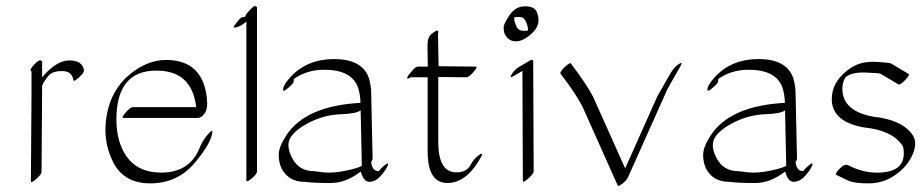

<svg xmlns="http://www.w3.org/2000/svg" viewBox="-20 -575 3042 634"><path d="M119.1 -319.8Q166 -375.5 209.2 -375.5Q252.4 -375.5 257.3 -342.8Q258.3 -335.4 240.7 -319.3Q223.1 -303.2 222.2 -310.5Q218.3 -340.3 185.1 -340.3Q151.9 -340.3 139.4 -324.2Q127 -308.1 123 -300.3Q118.2 -291 118.7 -290Q119.1 -289.1 119.1 -288.6L117.2 -7.8Q117.2 0.5 99.6 16.1Q82 31.7 82 23.4L84 -257.3Q84 -258.3 84.2 -260.3Q84.5 -262.2 84 -263.2V-339.4Q75.2 -342.8 91.6 -360.4Q107.9 -377.9 113.5 -375.7Q119.1 -373.5 119.1 -372.1Z M386.2 -78.1Q423.3 -3.9 515.6 -5.1Q607.9 -6.3 640.1 -88.9Q648.9 -110.8 665.3 -129.9Q681.6 -148.9 681.2 -141.1Q680.2 -106 624 -38.3Q567.9 29.3 478.8 30.5Q389.6 31.7 353.5 -39.8Q317.4 -111.3 332.5 -195.1Q347.7 -278.8 407 -328.1Q466.3 -377.4 528.3 -377Q649.4 -377 663.1 -251Q667 -216.3 656 -200.9Q645 -185.5 633.3 -185.5H387.7Q379.4 -185.5 394.8 -203.4Q410.2 -221.2 418.5 -221.2H627.9Q613.8 -341.8 497.1 -341.8Q364.3 -342.8 364.3 -179.7Q364.7 -120.1 386.2 -78.1Z M828.6 -8.8Q828.6 -0.5 812.3 13.2Q795.9 26.9 793.5 22.5V-503.9Q773.9 -486.3 755.4 -483.9Q749 -482.9 753.9 -490.2Q758.8 -497.6 767.3 -507.8Q775.9 -518.1 781.7 -518.6Q787.6 -519 789.6 -520Q790.5 -522 792 -525.9Q793.5 -529.8 806.4 -543.5Q819.3 -557.1 824 -554.7Q828.6 -552.2 828.6 -550.8Z M1199.7 25.4Q1180.2 25.4 1171.4 -8.8Q1123 28.8 1074 29.3Q1024.9 29.8 985.4 25.4Q934.1 25.4 910.6 -17.1Q900.4 -37.6 900.4 -63.7Q900.4 -89.8 925.3 -127.9Q989.3 -225.6 1170.4 -235.4Q1169.9 -260.7 1162.6 -285.2Q1141.6 -344.7 1050.8 -344.7Q993.7 -344.7 950.7 -314.5Q949.7 -312 950 -306.4Q950.2 -300.8 932.4 -285.4Q914.6 -270 914.6 -278.3Q914.6 -293 935.5 -316.4Q990.7 -379.9 1083.3 -379.9Q1175.8 -379.9 1197.8 -317.9Q1205.1 -293 1205.6 -271.5L1210.4 -50.8Q1210.4 -46.4 1205.6 -40Q1209 -9.8 1230.5 -9.8Q1237.8 -19.5 1251.2 -30.3Q1264.6 -41 1260.7 -29.3Q1255.9 -15.6 1238.3 4.6Q1220.7 24.9 1199.7 25.4ZM1170.9 -210.9Q1158.2 -199.7 1105.7 -197.8Q1053.2 -195.8 1005.6 -172.6Q958 -149.4 940.2 -122.3Q922.4 -95.2 945.1 -52.5Q967.8 -9.8 1016.6 -9.8Q1016.6 -9.8 1047.9 -5.9Q1079.6 -2.4 1122.6 -11.5Q1165.5 -20.5 1174.8 -27.8Z M1392.6 -355Q1392.1 -393.1 1391.6 -422.9Q1391.1 -452.6 1405.5 -463.4Q1419.9 -474.1 1422.6 -474.1Q1425.3 -474.1 1426 -473.6Q1426.8 -473.1 1427 -471.9Q1427.2 -470.7 1427.2 -469.5Q1427.2 -468.3 1426.8 -466.1Q1426.3 -463.9 1426.3 -462.4L1428.2 -356.4L1550.8 -355Q1559.1 -355 1543.5 -337.2Q1527.8 -319.3 1519.5 -319.8Q1473.6 -320.3 1427.2 -320.8V-105Q1427.7 -5.9 1486.8 -5.9Q1520.5 -5.9 1533.2 -29.3Q1545.9 -52.7 1561.5 -63Q1577.1 -73.2 1569.8 -59.1Q1522 29.3 1457.3 29.3Q1392.6 29.3 1392.1 -73.7V-319.8H1336.4Q1323.7 -312.5 1324.7 -316.9L1325.2 -318.4Q1325.2 -323.2 1330.8 -329.6Q1336.4 -335.9 1344.7 -345.5Q1353 -355 1361.3 -355Z M1751.5 -537.6Q1769.5 -497.6 1739.5 -468Q1709.5 -438.5 1683.6 -438.5Q1657.7 -438.5 1646 -464.4Q1643.1 -471.7 1643.1 -484.1Q1643.1 -496.6 1662.8 -525.4Q1682.6 -554.2 1713.1 -554.2Q1743.7 -554.2 1751.5 -537.6ZM1723.1 -474.1Q1724.6 -485.8 1717.3 -502.4Q1710 -519 1695.8 -519Q1681.6 -519 1678.7 -518.6Q1678.2 -515.1 1678.2 -509.5Q1678.2 -503.9 1685.8 -486.6Q1693.4 -469.2 1723.1 -474.1ZM1693.8 -354 1728.5 -374.5Q1740.2 -381.3 1740.7 -373L1742.2 -9.3Q1742.2 -1 1724.4 14.6Q1706.5 30.3 1706.5 22L1705.1 -340.8H1704.6L1675.8 -323.7Q1660.6 -314.5 1669.7 -329.6Q1678.7 -344.7 1693.8 -354Z M2228 -358.4Q2206.5 -319.8 2184.1 -281.2L2054.2 9.3Q2048.3 22 2034.9 31.7Q2021.5 41.5 2020 38.1L1903.3 -223.1Q1882.8 -263.7 1831.1 -331.5Q1827.1 -336.4 1844.5 -353.3Q1861.8 -370.1 1865.2 -365.2Q1917 -296.9 1938 -256.3L2044.4 -19L2151.4 -258.8Q2151.9 -259.8 2163.6 -279.5Q2175.3 -299.3 2189.9 -325.9Q2204.6 -352.5 2220.2 -362.8Q2235.8 -373 2228 -358.4Z M2601.1 25.4Q2581.5 25.4 2572.8 -8.8Q2524.4 28.8 2475.3 29.3Q2426.3 29.8 2386.7 25.4Q2335.4 25.4 2312 -17.1Q2301.8 -37.6 2301.8 -63.7Q2301.8 -89.8 2326.7 -127.9Q2390.6 -225.6 2571.8 -235.4Q2571.3 -260.7 2564 -285.2Q2543 -344.7 2452.1 -344.7Q2395 -344.7 2352.1 -314.5Q2351.1 -312 2351.3 -306.4Q2351.6 -300.8 2333.7 -285.4Q2315.9 -270 2315.9 -278.3Q2315.9 -293 2336.9 -316.4Q2392.1 -379.9 2484.6 -379.9Q2577.1 -379.9 2599.1 -317.9Q2606.4 -293 2606.9 -271.5L2611.8 -50.8Q2611.8 -46.4 2606.9 -40Q2610.4 -9.8 2631.8 -9.8Q2639.2 -19.5 2652.6 -30.3Q2666 -41 2662.1 -29.3Q2657.2 -15.6 2639.6 4.6Q2622.1 24.9 2601.1 25.4ZM2572.3 -210.9Q2559.6 -199.7 2507.1 -197.8Q2454.6 -195.8 2407 -172.6Q2359.4 -149.4 2341.6 -122.3Q2323.7 -95.2 2346.4 -52.5Q2369.1 -9.8 2418 -9.8Q2418 -9.8 2449.2 -5.9Q2481 -2.4 2523.9 -11.5Q2566.9 -20.5 2576.2 -27.8Z M2780.8 -29.3Q2829.1 -4.4 2877.9 -4.9Q2964.4 -5.4 2964.4 -68.4Q2964.4 -87.9 2959.5 -94.7Q2925.8 -145 2832.5 -154.3Q2726.6 -173.3 2726.6 -247.6Q2727.1 -311.5 2793.9 -353.5Q2825.2 -373 2872.6 -370.6Q2919.9 -368.2 2923.3 -364.7L2980 -331.1Q2985.4 -328.1 2968.8 -310.5Q2952.1 -293 2946.8 -296.4L2889.6 -330.1Q2889.2 -330.1 2886.7 -331.8Q2884.3 -333.5 2839.1 -335.4Q2793.9 -337.4 2772.9 -320.8Q2759.3 -302.2 2762.2 -270.5Q2770 -206.5 2864.3 -189.5Q2959.5 -179.7 2994.1 -128.4Q3010.7 -103 2992.7 -63.2Q2974.6 -23.4 2935.5 3.4Q2896.5 30.3 2849.1 30.5Q2801.8 30.8 2781.2 21.5Q2760.7 12.2 2741.2 2.4Q2736.3 -1 2752.7 -18.1Q2769 -35.2 2780.8 -29.3Z"/></svg>

Font: ML-NILA03_NewLipi
Style: Regular
Weight: 400
Designer: CLT@C-DIT
Version: Version ML-NILA03_NewLipi 2.